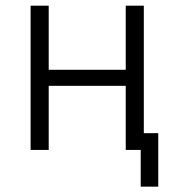

<svg xmlns="http://www.w3.org/2000/svg" viewBox="-20 -538 626 689"><path d="M484.9 131.8V0H431.2V-230H154.8V0H89.8V-517.6H154.8V-287.6H431.2V-517.6H496.1V-60.1H547.9V131.8Z"/></svg>

Font: Cascadia Code NF Light
Style: Regular
Weight: 300
Monospace: yes
Designer: Aaron Bell
Foundry: Saja Typeworks
Version: Version 2404.023; ttfautohint (v1.8.4)